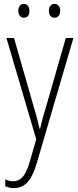

<svg xmlns="http://www.w3.org/2000/svg" viewBox="-20 -724 402 986"><path d="M13 -529H52L156 -166Q169 -122 174 -101Q179 -80 183 -63H186Q192 -90 198.5 -114.5Q205 -139 214 -167L318 -529H357L169 113Q149 182 121 212Q93 242 51 242Q39 242 28.5 239.5Q18 237 7 233V197Q28 207 48 207Q75 207 95.5 185.5Q116 164 133 106L166 -9ZM74 -668Q74 -684 81.5 -694Q89 -704 102 -704Q116 -704 123.5 -694Q131 -684 131 -668Q131 -633 102 -633Q89 -633 81.5 -643Q74 -653 74 -668ZM231 -669Q231 -684 239 -694Q247 -704 260 -704Q273 -704 281 -694.5Q289 -685 289 -669Q289 -653 281.5 -643Q274 -633 260 -633Q246 -633 238.5 -643Q231 -653 231 -669Z"/></svg>

Font: Noto Sans Lao UI Cond ExtLt
Style: Regular
Weight: 200
Width: 3
Designer: Monotype Design Team
Foundry: Monotype Imaging Inc.
Version: Version 2.000; ttfautohint (v1.8.4.7-5d5b)